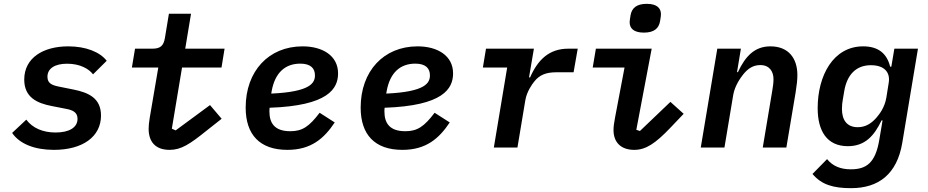

<svg xmlns="http://www.w3.org/2000/svg" viewBox="-20 -770 4841 1002"><path d="M261.4 12.1C409.8 12.1 507.1 -55.4 507.1 -166.9C507.1 -257.1 443.5 -286.6 364 -302.6L288.4 -317.8C253.2 -324.9 227.6 -333.8 227.6 -369.3C227.6 -412.6 266 -437.5 330.3 -437.5C398.1 -437.5 443.9 -410.5 465.6 -382.1L536.9 -452.8C500.7 -499.3 427.6 -528.1 335.9 -528.1C206 -528.1 106.5 -468.4 106.5 -354.8C106.5 -262.1 172.9 -231.5 250 -216.6L324.2 -202.1C359 -195.7 384.6 -184.3 384.6 -149.9C384.6 -104.4 340.9 -78.5 270.2 -78.5C203.8 -78.5 149.9 -101.6 117.2 -145.6L43.3 -76.3C81.7 -19.9 159.1 12.1 261.4 12.1Z M865.1 12.1C926.1 12.1 971.6 -18.5 1058.9 -88.8L1136.7 -150.2L1076 -221.6L896.7 -89.5L876.8 -98.4L930 -417.6H1136L1152 -516H946.7L976.9 -698.2H861.5L840.6 -571.7C833.8 -529.8 815.3 -516 775.2 -516H684.7L668.3 -417.6H806.1L761.4 -155.2C757.5 -131.4 755.7 -112.9 755.7 -98C755.7 -30.5 790.8 12.1 865.1 12.1Z M1479.8 12.1C1604.4 12.1 1671.5 -47.9 1726.9 -131L1648.1 -181.5C1593 -109 1557.5 -85.2 1495 -85.2C1412.3 -85.2 1386 -128.2 1386 -188.6C1386 -192.8 1386 -198.9 1387.1 -207.7C1692.8 -218 1744.3 -307.2 1744.3 -387.1C1744.3 -480.1 1662.3 -528.1 1559.3 -528.1C1381.7 -528.1 1262.1 -398.4 1262.1 -208.5C1262.1 -67.8 1335.2 12.1 1479.8 12.1ZM1395.6 -281.6 1397.7 -294.4C1415.5 -392.8 1470.2 -437.9 1547.2 -437.9C1601.2 -437.9 1623.6 -413.4 1623.6 -377.1C1623.6 -338.4 1603 -290.8 1395.6 -281.6Z M2079.9 12.1C2204.5 12.1 2271.7 -47.9 2327.1 -131L2248.2 -181.5C2193.2 -109 2157.7 -85.2 2095.2 -85.2C2012.4 -85.2 1986.2 -128.2 1986.2 -188.6C1986.2 -192.8 1986.2 -198.9 1987.2 -207.7C2293 -218 2344.5 -307.2 2344.5 -387.1C2344.5 -480.1 2262.4 -528.1 2159.4 -528.1C1981.9 -528.1 1862.2 -398.4 1862.2 -208.5C1862.2 -67.8 1935.4 12.1 2079.9 12.1ZM1995.7 -281.6 1997.9 -294.4C2015.6 -392.8 2070.3 -437.9 2147.4 -437.9C2201.3 -437.9 2223.7 -413.4 2223.7 -377.1C2223.7 -338.4 2203.1 -290.8 1995.7 -281.6Z M2680.4 0 2721.6 -247.2C2729 -290.8 2755.7 -329.5 2768.8 -345.2C2794.7 -377.5 2827.4 -392.8 2883.2 -392.8H2973.4L2995 -516H2946C2845.9 -516 2787.3 -458.8 2746.4 -366.1H2740.8L2766.3 -516H2516.3L2500 -417.6H2626.8L2557.2 0Z M3340.2 -599.8C3393.5 -599.8 3418.3 -621.8 3424.7 -659.4C3428.3 -679.7 3429.3 -688.6 3429.3 -696C3429.3 -726.6 3409.4 -750 3355.1 -750C3302.2 -750 3277 -728 3270.6 -690C3267.4 -669.7 3266 -660.9 3266 -653.8C3266 -623.2 3285.9 -599.8 3340.2 -599.8ZM3073.2 -417.6H3239.3L3190 -157.7C3184.3 -126.4 3181.8 -110.1 3181.8 -90.9C3181.8 -29.1 3218.7 12.1 3290.1 12.1C3350.9 12.1 3400.6 -22 3476.9 -101.6L3547.9 -176.1L3478.7 -238.3L3319.6 -86.3L3300.8 -92.7L3381 -516H3089.8Z M3760.7 0 3806.5 -274.5C3814.6 -322.1 3843.8 -362.6 3857.6 -380.3C3882.5 -411.9 3910.2 -430.4 3947.8 -430.4C3997.2 -430.4 4016.7 -395.2 4016.7 -356.9C4016.7 -336.3 4013.5 -317.1 4010.3 -296.9L3960.6 0H4083.8L4132.1 -287.3C4138.5 -327.1 4141.3 -353 4141.3 -378.9C4141.3 -463.8 4096.6 -528.1 4000.7 -528.1C3918.3 -528.1 3869.7 -476.6 3831 -393.5H3826.3L3846.6 -516H3723.4L3637.1 0Z M4421.2 212C4566.1 212 4661.2 138.1 4688.6 -23.8L4770.6 -516H4647.4L4631.7 -422.2H4625.4C4608.7 -489.7 4565 -528.1 4484.4 -528.1C4328.5 -528.1 4247.2 -375.4 4247.2 -205.6C4247.2 -87 4295.1 -7.1 4404.8 -7.1C4494.3 -7.1 4542.3 -61.4 4580.6 -141.7H4585.9L4568.9 -40.8C4548.7 81 4500.7 113.6 4420.1 113.6C4368.3 113.6 4326.3 97.7 4296.2 60.4L4220.2 137.8C4267 193.9 4329.2 212 4421.2 212ZM4373.9 -201.7C4373.9 -220.2 4375.7 -235.1 4378.2 -248.9L4386 -295.1C4399.5 -375 4443.5 -429.7 4525.2 -429.7C4594.1 -429.7 4627.5 -393.5 4617.9 -337.4L4605.5 -259.9C4596.9 -209.5 4570.7 -175.4 4553.6 -155.5C4525.2 -123.2 4494.7 -106.2 4456.3 -106.2C4398.8 -106.2 4373.9 -144.9 4373.9 -201.7Z"/></svg>

Font: Margiela Mono Italic SmBold It
Style: Regular
Weight: 600
Designer: Mike Abbink, Paul van der Laan, Pieter van Rosmalen
Foundry: Bold Monday
Version: Version 2.003 2021